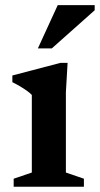

<svg xmlns="http://www.w3.org/2000/svg" viewBox="-20 -710 380 730"><path d="M237 -471 230.5 -359.5V-54L299 -30.5V0H32V-30.5L101 -54V-349Q94.5 -356 82.8 -364.5Q71 -373 56.2 -381.8Q41.5 -390.5 27 -397.5V-423L210 -471ZM124 -526 199.5 -690.5H340V-671L177 -526Z"/></svg>

Font: Newsreader SemiBold
Style: Regular
Weight: 600
Designer: Hugues Gentile
Foundry: Production Type
Version: Version 1.003